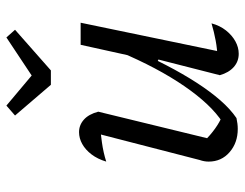

<svg xmlns="http://www.w3.org/2000/svg" viewBox="-103 -657 766 600"><g transform="rotate(-90 280.0 -357.0)"><path d="M231 -433 145 -80 139 -102Q157 -83 178 -68Q199 -53 217 -46L197 -44Q253 -80 310.5 -163.5Q368 -247 419 -368L432 -337Q404 -274 376.5 -221Q349 -168 321.5 -125.5Q294 -83 266.5 -51.5Q239 -20 211 -1Q193 3 177 3Q134 3 104.5 -22.5Q75 -48 75 -88Q75 -102 80 -116L169 -461L202 -429Q167 -426 135 -421.5Q103 -417 75 -408Q83 -435 97.5 -454Q112 -473 130 -483Q148 -493 167 -493Q189 -493 206 -478Q223 -463 231 -433ZM345 -53 394 -245 387 -248 440 -488H509L413 -25L397 -60Q426 -61 453 -66Q480 -71 507 -79Q500 -53 485 -34Q470 -15 451 -4.5Q432 6 412 6Q388 6 370.5 -9.5Q353 -25 345 -53ZM315 -581 219 -693 250 -720 344 -641 463 -720 487 -693 360 -581Z"/></g></svg>

Font: Piazzolla Thin
Style: Italic
Weight: 400
Italic angle: -11.3°
Version: Version 2.005